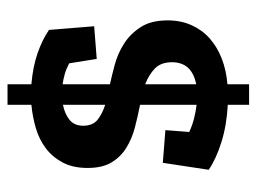

<svg xmlns="http://www.w3.org/2000/svg" viewBox="-108 -526 698 523"><g transform="rotate(-90 241.5 -264.0)"><path d="M448 -157Q448 -121 435 -92Q422 -63 399 -42.5Q376 -22 344 -9.5Q312 3 274 6V65H218V7Q162 4 116 -10.5Q70 -25 41 -45L60 -170L149 -163L144 -98Q161 -90 180.5 -85Q200 -80 218 -78V-232Q187 -238 156.5 -246Q126 -254 101.5 -269Q77 -284 61.5 -309Q46 -334 46 -375Q46 -415 61 -443Q76 -471 100 -489Q124 -507 155 -516Q186 -525 218 -528V-593H274V-528Q322 -524 359 -511Q396 -498 422 -480L432 -357L343 -350L331 -425Q316 -433 302 -437Q288 -441 274 -443V-314Q297 -309 327 -301Q357 -293 384 -276Q411 -259 429.5 -230.5Q448 -202 448 -157ZM334 -145Q334 -175 317 -191.5Q300 -208 274 -218V-79Q334 -91 334 -145ZM161 -387Q161 -361 177 -348Q193 -335 218 -327V-442Q193 -437 177 -424Q161 -411 161 -387Z"/></g></svg>

Font: Zilla Slab SemiBold
Style: Regular
Weight: 600
Designer: Typotheque.com
Foundry: Typotheque type foundry
Version: Version 1.1; 2017